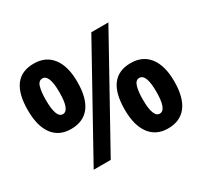

<svg xmlns="http://www.w3.org/2000/svg" viewBox="-150 -927 1201 1140"><g transform="rotate(-30 450.5 -357.5)"><path d="M31 -501Q31 -724 199 -724Q281 -724 325.5 -666Q370 -608 370 -501Q370 -389 326.5 -332.5Q283 -276 199 -276Q118 -276 74.5 -334Q31 -392 31 -501ZM589 -714H706L310 0H193ZM247 -500Q247 -622 200 -622Q173 -622 163.5 -588Q154 -554 154 -500Q154 -377 200 -377Q247 -377 247 -500ZM531 -216Q531 -439 699 -439Q781 -439 825.5 -381Q870 -323 870 -216Q870 -105 826.5 -48Q783 9 699 9Q619 9 575 -49.5Q531 -108 531 -216ZM747 -215Q747 -337 700 -337Q674 -337 664 -303Q654 -269 654 -215Q654 -92 700 -92Q747 -92 747 -215Z"/></g></svg>

Font: OpenSansMMV
Style: Bold
Weight: 700
Foundry: Ascender Corporation
Version: Version 4.001